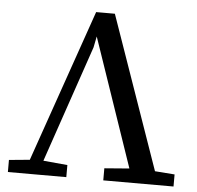

<svg xmlns="http://www.w3.org/2000/svg" viewBox="-50 -726 796 776"><g transform="rotate(5 348.0 -337.5)"><path d="M10 0V-49L94 -57L309 -675H385L602 -55L682 -49V0H397V-49L498 -57L320 -577L311 -532L149 -58L247 -49V0Z"/></g></svg>

Font: Source Serif 4 SmText
Style: Regular
Weight: 400
Designer: Frank Grießhammer
Foundry: Adobe
Version: Version 4.005;hotconv 1.1.0;makeotfexe 2.6.0